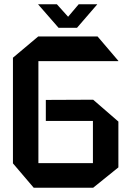

<svg xmlns="http://www.w3.org/2000/svg" viewBox="-20 -885 614 905"><path d="M161 -597V-116H418V-315H196V-414L418 -415H419L538 -312V-96L419 0H139L41 -115V-613L160 -713H440L538 -598V-597ZM256 -754 160 -864V-865H248L301 -806L351 -865H438V-864L343 -754H257Z"/></svg>

Font: Foldit Thin Medium
Style: Regular
Weight: 500
Version: Version 1.003